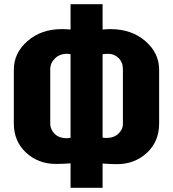

<svg xmlns="http://www.w3.org/2000/svg" viewBox="-20 -870 827 917"><path d="M317 27V-90Q281 -87 247 -87Q163 -87 104.5 -141Q46 -195 46 -281V-537Q46 -617 111.5 -674Q177 -731 275 -731Q291 -731 317 -729V-850H470V-729Q494 -731 507 -731Q608 -731 674 -674Q740 -617 740 -537V-280Q740 -194 681.5 -140Q623 -86 539 -86Q506 -86 470 -89V27ZM299 -210Q309 -210 317 -212V-611Q309 -613 299 -613Q265 -613 242.5 -591Q220 -569 220 -540V-278Q220 -253 240.5 -231.5Q261 -210 299 -210ZM486 -211Q524 -211 545.5 -231.5Q567 -252 567 -277V-540Q567 -572 546.5 -592.5Q526 -613 497 -613Q486 -613 470 -611V-213Q480 -211 486 -211Z"/></svg>

Font: Oswald Heavy
Style: Regular
Weight: 400
Designer: Vernon Adams
Foundry: Vernon Adams
Version: Version 4.101